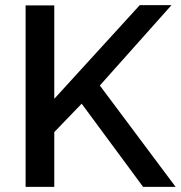

<svg xmlns="http://www.w3.org/2000/svg" viewBox="-20 -730 706 750"><path d="M80 0H192V-214L299 -325L539 0H666L370 -396L650 -710H526L192 -344V-709H80Z"/></svg>

Font: FIGSv2-sans-serif SemiBold
Style: Regular
Weight: 600
Designer: Matt McInerney, Pablo Impallari, Rodrigo Fuenzalida,Mirko Velimirovic
Foundry: Matt McInerney, Pablo Impallari, Rodrigo Fuenzalida
Version: Version 4.021;hotconv 1.0.109;makeotfexe 2.5.65596